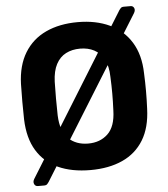

<svg xmlns="http://www.w3.org/2000/svg" viewBox="-56 -816 816 931"><g transform="rotate(-5 351.5 -350.0)"><path d="M352 10Q261 10 195 -20Q129 -50 92 -110.5Q55 -171 52 -263Q51 -306 51 -348.5Q51 -391 52 -435Q55 -525 92.5 -586.5Q130 -648 196.5 -679Q263 -710 352 -710Q440 -710 506.5 -679Q573 -648 611 -586.5Q649 -525 651 -435Q653 -391 653 -348.5Q653 -306 651 -263Q648 -171 611 -110.5Q574 -50 508 -20Q442 10 352 10ZM352 -119Q410 -119 447.5 -154.5Q485 -190 487 -268Q489 -312 489 -350.5Q489 -389 487 -432Q486 -484 468 -517Q450 -550 420.5 -565.5Q391 -581 352 -581Q313 -581 283 -565.5Q253 -550 235.5 -517Q218 -484 216 -432Q215 -389 215 -350.5Q215 -312 216 -268Q219 -190 256 -154.5Q293 -119 352 -119ZM91 65Q78 65 73 53.5Q68 42 76 29L559 -751Q561 -754 566 -759.5Q571 -765 581 -765H614Q626 -765 631 -754.5Q636 -744 628 -730L144 50Q142 53 137 59Q132 65 121 65Z"/></g></svg>

Font: Rubik Light SemiBold
Style: Regular
Weight: 600
Version: Version 2.300;gftools[0.9.30]